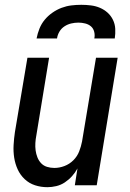

<svg xmlns="http://www.w3.org/2000/svg" viewBox="-20 -770 540 798"><path d="M177 8Q150 8 125.5 0Q101 -8 82.5 -25.5Q64 -43 53.5 -66Q43 -89 39 -114.5Q35 -140 36.5 -167Q38 -194 42 -221L94 -530H184L131 -207Q128 -192 127 -176Q126 -160 128 -145Q130 -130 135.5 -116Q141 -102 151 -91.5Q161 -81 175.5 -76.5Q190 -72 206 -72Q227 -72 248 -80Q269 -88 285 -104Q301 -120 309 -140.5Q317 -161 321 -182L379 -530H469L382 0H291L302 -70Q293 -53 279.5 -38Q266 -23 249.5 -12Q233 -1 214 3.5Q195 8 177 8ZM132 -610Q136 -631 144 -651Q152 -671 165.5 -687.5Q179 -704 197.5 -717Q216 -730 236 -737.5Q256 -745 276.5 -747.5Q297 -750 318 -750Q338 -750 358 -747.5Q378 -745 395.5 -737.5Q413 -730 427 -717.5Q441 -705 449.5 -687.5Q458 -670 459 -650Q460 -630 457 -610H372Q375 -624 371.5 -638Q368 -652 358 -660.5Q348 -669 334 -672.5Q320 -676 306 -676Q291 -676 276 -672.5Q261 -669 248 -660.5Q235 -652 227 -638.5Q219 -625 217 -610Z"/></svg>

Font: Iosevka Curly Medium Oblique
Style: Regular
Weight: 500
Italic angle: -9°
Monospace: yes
Designer: Belleve Invis
Foundry: Belleve Invis
Version: Version 11.1.0; ttfautohint (v1.8.3)